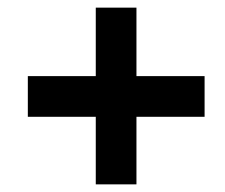

<svg xmlns="http://www.w3.org/2000/svg" viewBox="-20 -606 591 505"><path d="M231.9 -298.8H53.2V-405.8H231.9V-585.9H338.9V-405.8H518.1V-298.8H338.9V-121.1H231.9Z"/></svg>

Font: TypoPRO Open Sans
Style: Bold Italic
Weight: 700
Italic angle: -12°
Foundry: Ascender Corporation
Version: Version 1.10